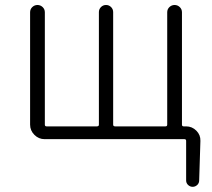

<svg xmlns="http://www.w3.org/2000/svg" viewBox="-20 -551 843 763"><path d="M703.1 -55.7Q703.1 -48.8 710 -48.8H719.7Q743.2 -48.8 760.3 -31.7Q777.3 -14.6 776.4 8.8L771.5 166Q771.5 176.8 763.7 184.1Q755.9 191.4 745.6 191.4Q735.4 191.4 727.5 184.1Q719.7 176.8 719.7 166V8.8Q719.7 2 712.9 2H157.2Q133.8 2 116.7 -15.1Q99.6 -32.2 99.6 -55.7V-502Q99.6 -514.6 108.4 -522.9Q117.2 -531.2 128.9 -531.2Q140.6 -531.2 149.4 -522.9Q158.2 -514.6 158.2 -502V-55.7Q158.2 -48.8 165 -48.8H365.2Q373 -48.8 373 -55.7V-502.9Q373 -514.6 381.3 -522.9Q389.6 -531.2 401.4 -531.2Q413.1 -531.2 421.4 -522.9Q429.7 -514.6 429.7 -502.9V-55.7Q429.7 -48.8 437.5 -48.8H637.7Q644.5 -48.8 644.5 -55.7V-502Q644.5 -514.6 653.3 -522.9Q662.1 -531.2 673.8 -531.2Q685.5 -531.2 694.3 -522.9Q703.1 -514.6 703.1 -502Z"/></svg>

Font: Gen Jyuu Gothic P Light
Style: Regular
Weight: 200
Designer: [Source Han Sans]
Ryoko NISHIZUKA  (kana & ideographs); Paul D. Hunt (Latin, Greek & Cyrillic); Wenlong ZHANG  (bopomofo
Version: Version 1.002.20150607